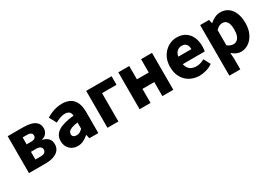

<svg xmlns="http://www.w3.org/2000/svg" viewBox="11 -1279 3138 2235"><g transform="rotate(-30 1580.0 -161.5)"><path d="M64.6 0V-496H275.4Q331.5 -496 376.5 -484Q421.5 -472 448.5 -443.5Q475.4 -414.9 475.4 -365.1Q475.4 -333.6 456.1 -304.4Q436.7 -275.2 392.3 -262.7V-258.7Q423 -251.1 446 -236.8Q469 -222.6 481.7 -199.3Q494.3 -176.1 494.3 -142.7Q494.3 -92 466.1 -60.5Q438 -29 391.3 -14.5Q344.6 0 287.6 0ZM208.4 -303.8H266.6Q302.8 -303.8 318.8 -316Q334.8 -328.2 334.8 -349.8Q334.8 -371.3 319.5 -384Q304.3 -396.8 267.4 -396.8H208.4ZM208.4 -99.7H279.6Q319 -99.7 335.3 -114.7Q351.6 -129.6 351.6 -152.5Q351.6 -174.8 334.1 -189Q316.6 -203.3 277.8 -203.3H208.4Z M717.8 12Q672.5 12 639.2 -8Q606 -27.9 587.7 -61.8Q569.5 -95.7 569.5 -137.6Q569.5 -216.9 635.5 -261Q701.5 -305 848.6 -320.5Q847 -341.6 839 -357.2Q831 -372.9 814.2 -381.5Q797.5 -390.1 770.6 -390.1Q739.7 -390.1 707.7 -379Q675.7 -368 639.4 -347.4L587.3 -443.4Q618.8 -462.6 653 -477.4Q687.2 -492.2 723.8 -500.3Q760.4 -508.5 799.4 -508.5Q862.6 -508.5 906.7 -484Q950.8 -459.5 973.8 -409.7Q996.8 -360 996.8 -283.7V0H876.2L865 -50.6H861Q829.7 -23.2 794.9 -5.6Q760.1 12 717.8 12ZM767.2 -103.3Q792.2 -103.3 810.8 -114.1Q829.4 -124.9 848.6 -144.3V-228.2Q796.1 -221.3 766.2 -210Q736.4 -198.6 723.9 -183.2Q711.5 -167.8 711.5 -149Q711.5 -125.8 726.6 -114.5Q741.7 -103.3 767.2 -103.3Z M1119.6 0V-496H1461.1V-381H1266.5V0Z M1551.7 0V-496.1H1698.7V-317.1H1857.6V-496.1H2004.6V0H1857.6V-188.6H1698.7V0Z M2355.5 12Q2284.7 12 2227.7 -18.8Q2170.8 -49.6 2137.6 -107.6Q2104.5 -165.7 2104.5 -248.2Q2104.5 -328.8 2138.4 -387.1Q2172.2 -445.4 2225.9 -476.9Q2279.6 -508.5 2338.8 -508.5Q2409.7 -508.5 2456.9 -477.3Q2504.1 -446.1 2527.6 -392Q2551.1 -337.9 2551.1 -270Q2551.1 -249.8 2549 -232.1Q2547 -214.5 2544.5 -203.3H2248.5Q2255.6 -168.4 2273.2 -145.9Q2290.8 -123.3 2317 -112.3Q2343.1 -101.3 2376 -101.3Q2404.6 -101.3 2431.4 -109.4Q2458.2 -117.6 2484.4 -133L2532.2 -43.4Q2494.8 -16.7 2447.5 -2.3Q2400.1 12 2355.5 12ZM2247.4 -304.7H2423.6Q2423.6 -344.7 2404.4 -370Q2385.3 -395.2 2342.4 -395.2Q2319.4 -395.2 2299.6 -385.3Q2279.8 -375.4 2266.1 -355.2Q2252.4 -335 2247.4 -304.7Z M2651.7 184.1V-496.1H2771.6L2782.2 -447.3H2785.9Q2815.3 -473.8 2852 -491Q2888.7 -508.1 2927.1 -508.1Q2987.2 -508.1 3030.5 -476.9Q3073.8 -445.7 3097.3 -389Q3120.8 -332.4 3120.8 -255.9Q3120.8 -170.8 3090.9 -110.8Q3061 -50.8 3013.4 -19.4Q2965.8 12 2912.1 12Q2880.6 12 2850.5 -1.5Q2820.4 -15.1 2793.7 -39.8L2798.7 38.7V184.1ZM2877.8 -108.3Q2903.5 -108.3 2924.5 -123.4Q2945.6 -138.4 2957.9 -170.7Q2970.1 -202.9 2970.1 -254.2Q2970.1 -298.8 2960.7 -328.4Q2951.3 -358 2932.3 -372.9Q2913.3 -387.8 2883.9 -387.8Q2861.8 -387.8 2841.4 -377.5Q2821 -367.1 2798.7 -343.4V-139.7Q2818.8 -122.6 2839.3 -115.5Q2859.7 -108.3 2877.8 -108.3Z"/></g></svg>

Font: Source Sans Variable
Style: Regular
Weight: 200
Designer: Paul D. Hunt
Foundry: Adobe Systems Incorporated
Version: Version 3.006;hotconv 1.0.111;makeotfexe 2.5.65597